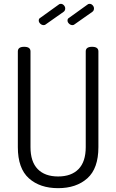

<svg xmlns="http://www.w3.org/2000/svg" viewBox="-20 -975 606 1001"><path d="M73 -208V-707Q73 -731 106 -731Q139 -731 139 -707V-208Q139 -132 176.5 -93.5Q214 -55 283 -55Q352 -55 389.5 -93.5Q427 -132 427 -208V-707Q427 -731 460 -731Q493 -731 493 -707V-208Q493 -97 435.5 -45.5Q378 6 283 6Q188 6 130.5 -45.5Q73 -97 73 -208ZM182 -868Q182 -878 190 -882L286 -951Q290 -955 297 -955Q306 -955 313 -947.5Q320 -940 320 -931Q320 -919 311 -913L220 -849Q215 -844 208 -844Q198 -844 190 -851.5Q182 -859 182 -868ZM332 -868Q332 -878 340 -882L436 -951Q440 -955 447 -955Q456 -955 463 -947.5Q470 -940 470 -931Q470 -919 461 -913L370 -849Q365 -844 358 -844Q348 -844 340 -851.5Q332 -859 332 -868Z"/></svg>

Font: Terminal Dosis
Style: Regular
Weight: 400
Designer: Edgar Tolentino, Pablo Impallari, Igino Marini
Foundry: Edgar Tolentino, Pablo Impallari, Igino Marini
Version: Version 1.007